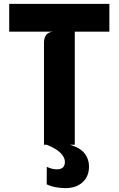

<svg xmlns="http://www.w3.org/2000/svg" viewBox="-20 -747 612 991"><path d="M207 0V-523Q207 -553 218 -566.5Q229 -580 251.5 -583.5H27.5V-727H544.5V-583.5H366V0ZM318 224Q294 224 269 219.5Q244 215 221 204.5L221.5 114Q248.5 127 273.5 127Q315 127 315 88.5Q315 65 292.2 42.2Q269.5 19.5 221 0H340.5Q394 15.5 416.8 45Q439.5 74.5 439.5 112Q439.5 163.5 406.2 193.8Q373 224 318 224Z"/></svg>

Font: Spline Sans
Style: Bold
Weight: 700
Designer: Eben Sorkin, Mirko Velimirovic
Foundry: Sorkin Type
Version: Version 1.000; ttfautohint (v1.8.3)